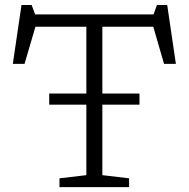

<svg xmlns="http://www.w3.org/2000/svg" viewBox="-20 -766 772 786"><path d="M181.5 -337.5V-383H333.5V-656.5H125L80.5 -504.5H32.5L68 -745.5H109.5L124 -707H608.5L622.5 -745.5H664.5L700 -504.5H651.5L607.5 -656.5H399V-383H551V-337.5H399V-49L508.5 -36V0H223.5V-36L333.5 -49V-337.5Z"/></svg>

Font: Newsreader Caption Light
Style: Regular
Weight: 300
Designer: Hugues Gentile
Foundry: Production Type
Version: Version 1.001